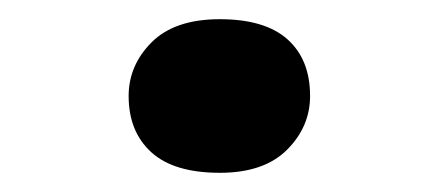

<svg xmlns="http://www.w3.org/2000/svg" viewBox="-20 -433 457 200"><path d="M209 -253Q161 -253 137.5 -274.5Q114 -296 114 -333Q114 -365 138 -389Q162 -413 209 -413Q256 -413 279.5 -392Q303 -371 303 -333Q303 -301 279 -277Q255 -253 209 -253Z"/></svg>

Font: Lexend Giga Medium
Style: Regular
Weight: 500
Designer: Bonnie Shaver-Troup, Thomas Jockin
Foundry: Lexend
Version: Version 1.007